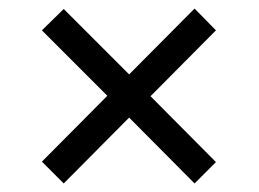

<svg xmlns="http://www.w3.org/2000/svg" viewBox="-20 -583 605 449"><path d="M129 -154 282 -308 435 -154 485 -204 332 -358 485 -512 435 -563 282 -409 129 -562 78 -512 231 -359 78 -205Z"/></svg>

Font: Noto Serif Georgian Bold
Style: Regular
Weight: 700
Designer: Monotype Design Team, Akaki Razmadze
Foundry: Google LLC
Version: Version 2.003